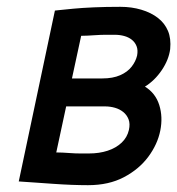

<svg xmlns="http://www.w3.org/2000/svg" viewBox="-20 -532 520 563"><path d="M405 -278Q434 -296 454.5 -326.5Q475 -357 479 -388Q482 -419 472.5 -441.5Q463 -464 443 -479.5Q423 -495 394.5 -503.5Q366 -512 333 -512Q291 -512 256 -510.5Q221 -509 195 -506.5Q169 -504 155 -502.5Q141 -501 141 -501L35 0Q35 0 49 1Q63 2 85.5 3.5Q108 5 135.5 7Q163 9 189.5 10Q216 11 238 11Q299 11 343.5 -12.5Q388 -36 415 -72.5Q442 -109 450 -149Q458 -189 447 -224Q436 -259 405 -278ZM317 -430Q331 -430 344 -426.5Q357 -423 366.5 -415.5Q376 -408 380.5 -396.5Q385 -385 382 -369Q378 -352 366 -336.5Q354 -321 332.5 -311.5Q311 -302 280 -302H191L218 -427Q225 -427 236.5 -427.5Q248 -428 262 -429Q276 -430 290.5 -430Q305 -430 317 -430ZM241 -82Q229 -82 215 -82Q201 -82 188 -83Q175 -84 164 -84.5Q153 -85 145 -85L174 -220H288Q303 -220 317 -216Q331 -212 341.5 -203.5Q352 -195 357 -182Q362 -169 358 -151Q353 -129 336.5 -113.5Q320 -98 295.5 -90Q271 -82 241 -82Z"/></svg>

Font: Advent Pro SemiBold
Style: Italic
Weight: 600
Italic angle: -12°
Version: Version 3.000